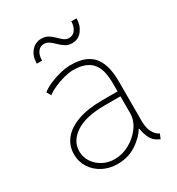

<svg xmlns="http://www.w3.org/2000/svg" viewBox="-170 -809 856 926"><g transform="rotate(-30 258.5 -346.0)"><path d="M215.8 7.8Q170.9 7.8 134.5 -11.2Q98.1 -30.3 76.9 -63.2Q55.7 -96.2 55.7 -137.7Q55.7 -185.1 84.2 -220.7Q112.8 -256.3 168.2 -276.1Q223.6 -295.9 303.7 -295.9H400.4V-268.6H303.7Q196.3 -268.6 140.6 -231.7Q85 -194.8 85 -137.7Q85 -105 102.5 -78.1Q120.1 -51.3 149.9 -35.4Q179.7 -19.5 215.8 -19.5Q258.8 -19.5 298.6 -41.7Q338.4 -64 364 -99.6Q389.6 -135.3 389.6 -175.8V-269.5V-274.4V-337.9Q389.6 -372.6 383.8 -400.9Q377.9 -429.2 363 -449.5Q348.1 -469.7 321.8 -481Q295.4 -492.2 253.9 -492.2Q232.4 -492.2 204.6 -485.1Q176.8 -478 149.7 -466.1Q122.6 -454.1 103.5 -439.5L89.8 -463.9Q109.4 -479.5 138.9 -492.2Q168.5 -504.9 199.7 -512.2Q231 -519.5 255.9 -519.5Q305.7 -519.5 337.6 -505.4Q369.6 -491.2 387.2 -465.6Q404.8 -439.9 411.9 -406.5Q418.9 -373 418.9 -334V-113.3Q418.9 -76.2 431.2 -52.7Q443.4 -29.3 460.9 -20.5L464.8 -18.6L454.1 7.8L442.4 2Q418 -10.7 406.5 -34.2Q395 -57.6 389.6 -91.8L393.6 -87.9H381.8L389.6 -91.8Q366.2 -51.8 320.8 -22Q275.4 7.8 215.8 7.8ZM119.1 -606.4Q119.1 -647.5 141.1 -673.8Q163.1 -700.2 197.3 -700.2Q219.7 -700.2 235.4 -690.4Q251 -680.7 263.4 -668Q275.9 -655.3 288.3 -645.5Q300.8 -635.7 316.4 -635.7Q339.4 -635.7 352.3 -654.5Q365.2 -673.3 365.2 -700.2H394.5Q394.5 -662.1 373.5 -634.3Q352.5 -606.4 316.4 -606.4Q295.9 -606.4 280.5 -616.2Q265.1 -626 252 -639.2Q238.8 -652.3 225.3 -662.1Q211.9 -671.9 195.3 -671.9Q174.3 -671.9 161.4 -654.3Q148.4 -636.7 148.4 -606.4Z"/></g></svg>

Font: Reddit Sans ExtraLight
Style: Regular
Weight: 250
Designer: Stephen Hutchings
Foundry: Reddit
Version: Version 1.014